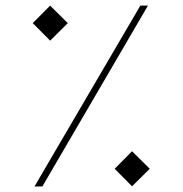

<svg xmlns="http://www.w3.org/2000/svg" viewBox="-20 -670 656 690"><path d="M484.4 -649.9 104 0H132.3L511.7 -649.9ZM454.6 -126.5 392.1 -63.5 454.6 -0.5 518.1 -63.5ZM160.2 -649.9 97.7 -586.9 160.2 -523.9 223.6 -586.9Z"/></svg>

Font: Estedad-FD VF
Style: Regular
Weight: 100
Designer: Amin Abedi
Version: Version 7.3